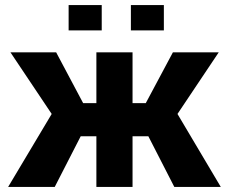

<svg xmlns="http://www.w3.org/2000/svg" viewBox="-20 -734 896 754"><path d="M847 0H664.5L562.5 -199H500.5V0H358.5V-199H297L195 0H12L183 -286.5L21 -528.5H200.5L306.5 -329H358.5V-528.5H500.5V-329H552.5L659 -528.5H839L677 -286.5ZM623.5 -614.5H494V-714H623.5ZM379.5 -614.5H249.5V-714H379.5Z"/></svg>

Font: Roberto Sans
Style: Bold
Weight: 700
Designer: Google (font) & Cristiano Sobral (main changes)
Version: Version 1.000;October 12, 2021;FontCreator 14.0.0.2814 64-bi